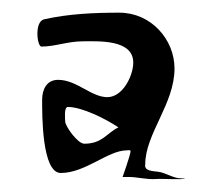

<svg xmlns="http://www.w3.org/2000/svg" viewBox="-20 -824 343 303"><path d="M166.9 -623C148.5 -614.2 141.7 -597.2 113 -597.2C102.5 -597.2 82.9 -624.9 82.9 -632.2C82.9 -635.9 80.6 -655.2 87.1 -655.2C109.4 -655.2 146.9 -636.4 166.9 -623ZM49.6 -793.5C33.9 -789.9 38.5 -750.5 45.4 -750.5C67 -750.5 86.9 -758.8 110.5 -758.8C134.6 -758.8 190.3 -762.4 190.3 -725.2C190.3 -704.9 174 -670.7 149.4 -670.7C123.8 -670.7 101.1 -698 71.7 -698C53.8 -698 46.5 -683.1 46.5 -666.5C46.5 -642.7 46 -551 75.9 -551C114.7 -551 150.6 -586.7 179.8 -586.7C179.8 -586.7 186.1 -587.9 186.1 -585.6C186.1 -580.3 173.5 -544.7 173.5 -544.7H183C197.4 -544.7 211.1 -540.4 226 -541.5C238.6 -542.4 268.1 -539.7 272.2 -542.5H265.9C253.3 -542.5 241.8 -551.5 229.2 -553C221.9 -554 207.1 -553.9 209.2 -564.6C209.2 -612.8 255.4 -660.1 255.4 -715.8C255.4 -762.1 218.1 -804 168.3 -804C128.6 -804 87.8 -802.2 49.6 -793.5Z"/></svg>

Font: Rocketfuel
Style: Regular
Weight: 400
Designer: Mew Too
Foundry: Cannot Into Space Fonts.
Version: Version 0.27